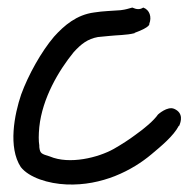

<svg xmlns="http://www.w3.org/2000/svg" viewBox="-20 -468 515 508"><path d="M84 -83C82 -95 82 -111 84 -132C92 -208 135 -281 175 -330C195 -352 212 -365 239 -370C248 -371 262 -372 270 -373C288 -375 316 -375 335 -380H336V-381C380 -397 375 -405 375 -405C382 -423 376 -442 359 -448C350 -442 341 -443 330 -448C318 -445 315 -443 299 -441C275 -439 254 -439 229 -435C183 -429 150 -401 123 -371C89 -331 55 -270 36 -218C18 -165 1 -78 35 -26C57 2 108 18 156 20C250 24 330 -17 381 -60C406 -81 439 -108 453 -135H454C459 -146 466 -169 441 -180C423 -188 398 -165 398 -165C387 -149 362 -128 338 -111C322 -99 302 -86 281 -74C240 -51 164 -32 112 -54C89 -61 86 -62 84 -79Z"/></svg>

Font: Stray Cat
Style: ExBd
Weight: 800
Version: Version 1.0